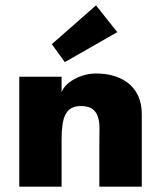

<svg xmlns="http://www.w3.org/2000/svg" viewBox="-20 -697 586 717"><path d="M509.5 0H351V-161.5L351.5 -219.5Q351.5 -241.5 346 -259.8Q340.5 -278 326 -289.5Q311.5 -301 280.5 -301Q238.5 -301 222.5 -265.5Q210 -237.5 210 -177V0H52V-410.5H210V-352.5Q220.5 -381 258.2 -401.8Q296 -422.5 340 -422.5Q408 -422.5 455 -389.5Q509.5 -348.5 509.5 -270.5ZM222 -465 173.5 -532 338.5 -677 418 -577Z"/></svg>

Font: Lucymar Sans ExtraBold
Style: Regular
Weight: 800
Foundry: The League of Moveable Type (original font) / Main changes by Cristiano Sobral with portions from Mirco Monsees
Version: Version 2.001;August 30, 2020;FontCreator 13.0.0.2681 64-bit